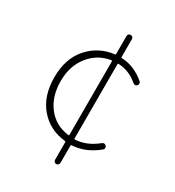

<svg xmlns="http://www.w3.org/2000/svg" viewBox="-179 -826 879 962"><g transform="rotate(30 260.5 -344.5)"><path d="M273.4 -127Q278.3 -126 278.3 -130.9V-555.7Q278.3 -559.6 273.4 -559.6Q199.2 -547.9 152.3 -488.8Q105.5 -429.7 105.5 -342.8Q105.5 -253.9 150.9 -195.3Q196.3 -136.7 273.4 -127ZM439.5 -175.8Q452.1 -185.5 462.9 -173.8Q466.8 -169.9 466.8 -164.1Q466.8 -156.2 460.9 -151.4Q391.6 -94.7 314.5 -90.8Q309.6 -90.8 309.6 -86.9V12.7Q309.6 19.5 305.2 24.4Q300.8 29.3 293.9 29.3Q287.1 29.3 282.7 24.4Q278.3 19.5 278.3 12.7V-87.9Q278.3 -91.8 273.4 -92.8Q181.6 -102.5 125 -168.9Q68.4 -235.4 68.4 -343.3Q68.4 -451.2 126.5 -517.1Q184.6 -583 273.4 -593.8Q278.3 -593.8 278.3 -598.6V-702.1Q278.3 -709 282.7 -713.4Q287.1 -717.8 293.9 -717.8Q300.8 -717.8 305.2 -713.4Q309.6 -709 309.6 -702.1V-599.6Q309.6 -594.7 314.5 -594.7Q386.7 -591.8 448.2 -539.1Q453.1 -535.2 453.6 -528.3Q454.1 -521.5 449.2 -516.6Q439.5 -505.9 426.8 -515.6Q375 -559.6 314.5 -561.5Q309.6 -562.5 309.6 -557.6V-127.9Q309.6 -124 314.5 -124Q379.9 -127 439.5 -175.8Z"/></g></svg>

Font: Gen Jyuu Gothic ExtraLight
Style: Regular
Weight: 100
Designer: [Source Han Sans]
Ryoko NISHIZUKA  (kana & ideographs); Paul D. Hunt (Latin, Greek & Cyrillic); Wenlong ZHANG  (bopomofo
Version: Version 1.002.20150607